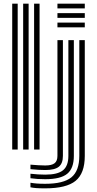

<svg xmlns="http://www.w3.org/2000/svg" viewBox="-20 -820 532 1053"><path d="M167 0V-800H197V0ZM47 0V-800H77V0ZM107 0V-800H137V0ZM295 -774V-800H445V-774ZM295 -670V-696H445V-670ZM295 -722V-748H445V-722ZM228 213Q197.5 213 179.1 211.6Q160.8 210.2 147 207.2V182.2Q164 185.2 183 186.6Q202 188 228 188Q328.2 188 371.6 152.5Q415 117 415 35V-600H445V35Q445 130.5 394.6 171.8Q344.2 213 228 213ZM228 162.8Q204.5 162.8 185.8 161.5Q167 160.2 147 157.5V132.8Q169.8 135.2 188.8 136.5Q207.8 137.8 228 137.8Q296 137.8 325.5 113.9Q355 90 355 35V-600H385V35Q385 103.5 348.6 133.1Q312.2 162.8 228 162.8ZM228 112.5Q211 112.5 191.6 111.4Q172.2 110.2 147 107.8V83Q171 85 190.8 86.2Q210.5 87.5 228 87.5Q263.8 87.5 279.4 75.2Q295 63 295 35V-600H325V35Q325 76.5 302.5 94.5Q280 112.5 228 112.5Z"/></svg>

Font: Big Shoulders Inline Text Thin Black
Style: Regular
Weight: 900
Version: Version 2.002